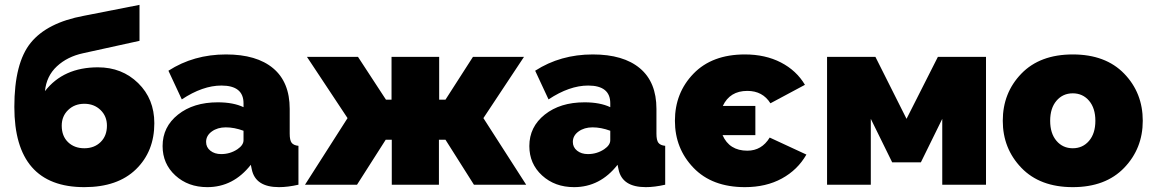

<svg xmlns="http://www.w3.org/2000/svg" viewBox="-20 -760 4741 790"><path d="M327 10Q39 10 39 -320Q39 -501 106.5 -584Q174 -667 325 -695L554 -740V-592L322 -541Q257 -527 214 -487Q171 -447 165 -385Q241 -483 383 -483Q482 -483 548.5 -418Q615 -353 615 -253Q615 -137 539.5 -63.5Q464 10 327 10ZM420 -243Q420 -282 393.5 -307.5Q367 -333 327 -333Q287 -333 260.5 -307.5Q234 -282 234 -243Q234 -200 260 -175Q286 -150 327 -150Q368 -150 394 -175.5Q420 -201 420 -243Z M649 -159Q649 -238 712.5 -288.5Q776 -339 876 -339Q940 -339 982 -319V-335Q982 -408 891 -408Q814 -408 728 -351L673 -469Q777 -536 910 -536Q1036 -536 1104 -479Q1172 -422 1172 -312V-210Q1172 -183 1180 -172.5Q1188 -162 1208 -160V0Q1164 10 1128 10Q1031 10 1016 -63L1012 -82Q940 10 833 10Q754 10 701.5 -38Q649 -86 649 -159ZM957 -146Q982 -163 982 -183V-222Q944 -236 909 -236Q875 -236 851.5 -219Q828 -202 828 -176Q828 -154 845.5 -140Q863 -126 890 -126Q927 -126 957 -146Z M1235 0 1410 -274 1243 -526H1453L1568 -350H1591V-526H1787V-350H1813L1926 -526H2136L1969 -274L2145 0H1930L1813 -185H1786V0H1592V-185H1567L1449 0Z M2158 -159Q2158 -238 2221.5 -288.5Q2285 -339 2385 -339Q2449 -339 2491 -319V-335Q2491 -408 2400 -408Q2323 -408 2237 -351L2182 -469Q2286 -536 2419 -536Q2545 -536 2613 -479Q2681 -422 2681 -312V-210Q2681 -183 2689 -172.5Q2697 -162 2717 -160V0Q2673 10 2637 10Q2540 10 2525 -63L2521 -82Q2449 10 2342 10Q2263 10 2210.5 -38Q2158 -86 2158 -159ZM2466 -146Q2491 -163 2491 -183V-222Q2453 -236 2418 -236Q2384 -236 2360.5 -219Q2337 -202 2337 -176Q2337 -154 2354.5 -140Q2372 -126 2399 -126Q2436 -126 2466 -146Z M3045 10Q2910 10 2833.5 -69.5Q2757 -149 2757 -263Q2757 -378 2833.5 -457Q2910 -536 3045 -536Q3129 -536 3193 -503Q3257 -470 3292 -411L3150 -335Q3118 -386 3055 -386Q2983 -386 2954 -324H3088V-204H2953Q2981 -140 3055 -140Q3114 -140 3147 -194L3298 -124Q3262 -61 3197 -25.5Q3132 10 3045 10Z M3383 0V-526H3582L3710 -271L3839 -526H4037V0H3857V-271L3769 -92H3651L3563 -271V0Z M4106 -263Q4106 -378 4182.5 -457Q4259 -536 4394 -536Q4529 -536 4605.5 -457Q4682 -378 4682 -263Q4682 -149 4605.5 -69.5Q4529 10 4394 10Q4259 10 4182.5 -69.5Q4106 -149 4106 -263ZM4327 -180.5Q4353 -150 4394 -150Q4435 -150 4461 -180.5Q4487 -211 4487 -263Q4487 -315 4461 -345.5Q4435 -376 4394 -376Q4353 -376 4327 -345.5Q4301 -315 4301 -263Q4301 -211 4327 -180.5Z"/></svg>

Font: Raleway-v4020 Black
Style: Regular
Weight: 900
Designer: Matt McInerney, Pablo Impallari, Rodrigo Fuenzalida
Foundry: Matt McInerney, Pablo Impallari, Rodrigo Fuenzalida
Version: Version 4.020;PS 004.020;hotconv 1.0.88;makeotf.lib2.5.64775